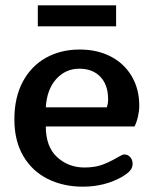

<svg xmlns="http://www.w3.org/2000/svg" viewBox="-20 -687 574 721"><path d="M122 -667H416V-588H122ZM34 -239Q34 -321 65.5 -380Q97 -439 152.5 -470Q208 -501 279 -501Q345 -501 395.5 -475Q446 -449 474.5 -401Q503 -353 503 -289Q503 -271 498 -249Q493 -227 485 -212H152Q152 -136 194.5 -97Q237 -58 297 -58Q332 -58 358.5 -66.5Q385 -75 418 -94Q422 -96 431.5 -101.5Q441 -107 447 -107Q460 -107 469 -97Q478 -87 478 -72Q478 -58 469 -47Q460 -36 440 -24Q374 14 291 14Q218 14 159.5 -15Q101 -44 67.5 -101Q34 -158 34 -239ZM381 -284Q386 -297 386 -314Q386 -368 357 -398.5Q328 -429 278 -429Q226 -429 191 -390Q156 -351 152 -284Z"/></svg>

Font: Maitree SemiBold
Style: Regular
Weight: 600
Designer: CadsonDemak Team
Foundry: CadsonDemak
Version: Version 1.001